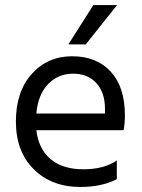

<svg xmlns="http://www.w3.org/2000/svg" viewBox="-20 -736 562 761"><path d="M320 -560H251L350 -716H444ZM124 -286H396V-306Q396 -369 362 -406.5Q328 -444 269.5 -444Q211 -444 171 -403Q131 -362 124 -286ZM299 5Q184 5 113.5 -65.5Q43 -136 43 -254.5Q43 -373 106 -443Q169 -513 266 -513Q363 -513 419 -452Q475 -391 475 -279Q475 -247 470 -220H124Q133 -145 181 -105Q229 -65 310.5 -65Q392 -65 443 -100V-26Q384 5 299 5Z"/></svg>

Font: Hind Jalandhar
Style: Regular
Weight: 400
Designer: Namrata Goyal
Foundry: Indian Type Foundry
Version: Version 0.702;PS 1.0;hotconv 1.0.81;makeotf.lib2.5.63406